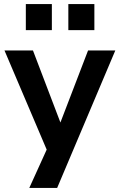

<svg xmlns="http://www.w3.org/2000/svg" viewBox="-20 -744 588 944"><path d="M124 180 228 -49V35L2 -496H142L283 -126H271L413 -496H547L261 180ZM316 -596V-724H444V-596ZM107 -596V-724H235V-596Z"/></svg>

Font: Nunito Sans 9pt
Style: Bold
Weight: 700
Version: Version 3.101;gftools[0.9.27]